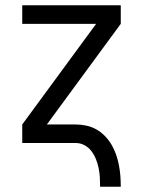

<svg xmlns="http://www.w3.org/2000/svg" viewBox="-20 -540 540 725"><path d="M358 165Q358 147 357 129.5Q356 112 352.5 95Q349 78 342.5 61.5Q336 45 325.5 31Q315 17 299.5 8.5Q284 0 266 0H64V-70L343 -450H64V-520H436V-450L157 -70H266Q286 -70 306.5 -65.5Q327 -61 344.5 -51Q362 -41 376.5 -26Q391 -11 401.5 7Q412 25 418.5 44Q425 63 429 83.5Q433 104 434.5 124Q436 144 436 165Z"/></svg>

Font: Iosevka SS04
Style: Regular
Weight: 400
Monospace: yes
Designer: Belleve Invis
Foundry: Belleve Invis
Version: Version 19.0.0; ttfautohint (v1.8.4)